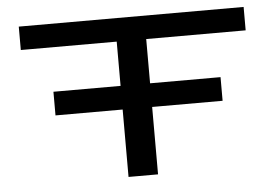

<svg xmlns="http://www.w3.org/2000/svg" viewBox="-47 -688 1094 752"><g transform="rotate(-5 500.0 -312.0)"><path d="M165 -265V-358H429V-532H52V-624H936V-532H545V-358H822V-265H545V0H429V-265Z"/></g></svg>

Font: Inconsolata UltraExpanded SemiBold
Style: Regular
Weight: 600
Width: 9
Monospace: yes
Designer: Raph Levien, Cyreal, Brenton Simpson
Foundry: Raph Levien, Cyreal, Google
Version: Version 3.001; ttfautohint (v1.8.2.53-6de2)